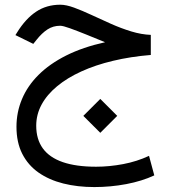

<svg xmlns="http://www.w3.org/2000/svg" viewBox="-20 -444 709 802"><path d="M609.9 -298.3Q570.8 -299.8 528.3 -312.7Q485.8 -325.7 443.6 -344.5Q401.4 -363.3 362.1 -381.6Q322.8 -399.9 289.6 -412.1Q256.3 -424.3 231.9 -424.3Q174.3 -424.3 130.6 -395Q86.9 -365.7 51.8 -309.1L44.4 -297.4L119.1 -260.7L132.3 -277.3Q154.8 -305.7 178.2 -321Q201.7 -336.4 231.4 -336.4Q243.2 -336.4 272.2 -325.9Q301.3 -315.4 340.1 -299.8Q378.9 -284.2 418.9 -267.6Q326.2 -247.1 256.6 -212.2Q187 -177.2 140.9 -131.1Q94.7 -85 71.8 -30Q48.8 24.9 48.8 85.4Q48.8 150.9 73 198.5Q97.2 246.1 141.1 276.9Q185.1 307.6 244.4 322.5Q303.7 337.4 374 337.4Q441.9 337.4 507.6 325Q573.2 312.5 624.5 288.6L602.5 207Q552.2 230.5 494.4 241.5Q436.5 252.4 381.3 252.4Q297.9 252.4 242.2 233.2Q186.5 213.9 158.9 175.8Q131.3 137.7 131.3 81.1Q131.3 34.2 153.8 -7.3Q176.3 -48.8 218.5 -83.7Q260.7 -118.7 319.6 -145.5Q378.4 -172.4 451.9 -189.9Q525.4 -207.5 609.9 -214.4ZM398.9 -30.8 328.1 40 398.9 110.8 469.7 40Z"/></svg>

Font: Vazirmatn NL
Style: Regular
Weight: 400
Designer: Saber Rastikerdar
Foundry: Saber Rastikerdar
Version: Version 33.003